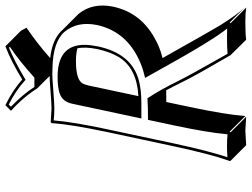

<svg xmlns="http://www.w3.org/2000/svg" viewBox="-128 -724 912 695"><g transform="rotate(-90 327.5 -376.0)"><path d="M355.5 -696.8Q332.5 -734.4 294.4 -772.9Q284.7 -782.7 274.4 -792L294.9 -812Q349.6 -785.2 387.7 -751Q453.1 -791 507.8 -812L564.5 -755.4L575.2 -735.4Q521.5 -699.7 465.3 -649.9Q529.8 -642.6 562.5 -610.4Q565.9 -606.9 568.4 -604L625 -547.4Q666.5 -496.6 651.4 -422.4Q628.9 -316.9 525.9 -265.6Q521 -263.2 517.1 -261.2Q490.7 -249 465.3 -243.2Q566.9 -62.5 583.5 -35.2Q624.5 30.3 649.9 55.7L594.2 0L591.3 2.9L647.9 59.6Q627.4 56.6 596.7 56.6Q551.8 56.6 531.7 59.6L475.6 2.9Q470.2 -7.3 449.2 -43.5Q398.9 -129.4 376.5 -175.8Q360.4 -208.5 348.6 -230Q328.6 -229.5 306.2 -229.5L288.1 -143.6Q260.7 -14.2 255.4 56.6L199.2 0L196.3 2.9L252.9 59.6Q251 59.6 202.6 56.6L149.9 59.6L93.3 2.9L92.8 0Q117.2 -68.4 145.5 -200.2L197.8 -444.8Q225.1 -574.7 230 -645L232.9 -647.9Q234.9 -647.9 283.2 -645Q298.8 -645 349.1 -648.9Q388.2 -651.9 400.4 -651.9ZM454.1 -556.6Q386.2 -556.6 373 -531.7Q369.1 -523.9 366.2 -512.2L327.6 -330.6Q427.7 -335.9 468.3 -400.4Q487.3 -432.1 497.6 -478Q506.8 -522.5 500.5 -551.3Q481 -556.6 454.1 -556.6ZM241.7 -295.9H250Q286.1 -295.9 314 -297.4L319.8 -297.9L322.8 -293Q349.1 -253.9 385.3 -180.7Q399.9 -150.4 473.6 -20.5Q478 -12.7 481 -7.8Q501.5 -9.8 540 -9.8Q562 -9.8 572.3 -9.3Q529.3 -61 414.6 -268.6Q405.8 -284.7 399.9 -294.9L393.6 -306.2L406.2 -309.6Q432.1 -315.9 456.5 -327.1Q557.6 -373 583 -472.2Q584.5 -477.1 585 -481Q599.1 -551.3 560.5 -597.7Q524.9 -639.6 428.7 -641.6Q417.5 -642.1 404.8 -642.1Q393.6 -642.1 351.1 -638.7Q299.8 -634.8 283.2 -634.8Q257.8 -634.8 239.7 -637.2Q233.9 -566.4 207.5 -442.9L155.3 -197.8Q128.9 -75.2 106.4 -8.3Q125 -9.8 146 -9.8Q171.4 -9.8 189.5 -7.8Q195.3 -78.6 221.7 -202.1ZM397.5 -623Q512.7 -623 513.2 -526.4Q513.2 -524.9 513.2 -524.4Q512.7 -502 507.3 -476.1Q481.4 -355.5 385.3 -329.1Q351.1 -319.8 302.2 -319.8H246.6L300.3 -571.3Q308.1 -607.4 340.8 -616.7Q362.3 -623 397.5 -623ZM360.8 -707H394.5Q452.6 -759.8 505.4 -795.4L503.4 -799.3Q452.6 -778.3 393.1 -742.7L386.7 -738.8L381.3 -743.7Q345.2 -775.9 296.9 -799.8L289.1 -792Q335.4 -747.1 360.8 -707Z"/></g></svg>

Font: Linux Biolinum Shadow O
Style: Italic
Weight: 400
Italic angle: -12°
Designer: Philipp H. Poll
Foundry: Philipp H. Poll
Version: Version 0.6.2